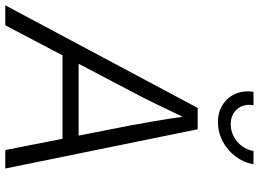

<svg xmlns="http://www.w3.org/2000/svg" viewBox="-167 -832 978 726"><g transform="rotate(90 322.0 -469.0)"><path d="M-21 0 367.2 -727.5H447.8L596.2 0H526.4L432.6 -476.6Q425.8 -514.2 416.5 -567.9Q407.2 -621.6 397 -695.8H412.6Q378.4 -623.5 352.3 -570.1Q326.2 -516.6 304.7 -476.6L54.7 0ZM139.6 -216.3 149.9 -277.3H516.6L506.8 -216.3ZM420.9 -804.2Q382.3 -804.2 354.5 -822.3Q326.7 -840.3 313.5 -870.8Q300.3 -901.4 306.6 -938.5H356.9Q350.6 -901.4 371.3 -877Q392.1 -852.5 429.2 -852.5Q453.6 -852.5 475.1 -863.8Q496.6 -875 511.2 -894.5Q525.9 -914.1 529.8 -938.5H580.1Q573.7 -901.4 550.5 -870.6Q527.3 -839.8 493.4 -822Q459.5 -804.2 420.9 -804.2Z"/></g></svg>

Font: Inter 18pt Light
Style: Italic
Weight: 300
Italic angle: -9.3988°
Designer: Rasmus Andersson
Foundry: rsms
Version: Version 4.001;git-66647c0bb